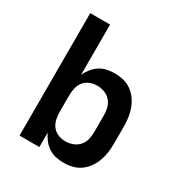

<svg xmlns="http://www.w3.org/2000/svg" viewBox="-173 -863 946 998"><g transform="rotate(30 300.0 -363.5)"><path d="M349 8Q325 8 302 3Q279 -2 259 -15Q239 -28 224.5 -46.5Q210 -65 200 -86V0H81V-735H200V-434Q210 -455 224.5 -473.5Q239 -492 259 -505Q279 -518 302 -523Q325 -528 349 -528Q376 -528 402 -521.5Q428 -515 449.5 -499.5Q471 -484 486.5 -462Q502 -440 511 -415Q520 -390 523.5 -363.5Q527 -337 527 -310V-210Q527 -183 523.5 -156.5Q520 -130 511 -105Q502 -80 486.5 -58Q471 -36 449.5 -20.5Q428 -5 402 1.5Q376 8 349 8ZM301 -93Q323 -93 345 -101Q367 -109 382 -126Q397 -143 402.5 -165Q408 -187 408 -210V-310Q408 -333 402.5 -355Q397 -377 382 -394Q367 -411 345 -419Q323 -427 301 -427Q279 -427 258 -418.5Q237 -410 223.5 -393Q210 -376 205 -354Q200 -332 200 -310V-210Q200 -188 205 -166Q210 -144 223.5 -127Q237 -110 258 -101.5Q279 -93 301 -93Z"/></g></svg>

Font: Iosevka SS04 Extended
Style: Bold
Weight: 700
Width: 7
Monospace: yes
Designer: Belleve Invis
Foundry: Belleve Invis
Version: Version 19.0.0; ttfautohint (v1.8.4)